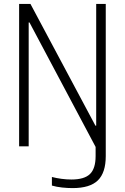

<svg xmlns="http://www.w3.org/2000/svg" viewBox="-20 -750 640 984"><path d="M352 214Q326 214 298 211Q270 208 246 201V157Q269 163 295 166.5Q321 170 346 170Q412 170 441 142Q470 114 470 50V3L131 -635H127V0H78V-730H136L469 -106H473V-730H522V50Q522 135 481.5 174.5Q441 214 352 214Z"/></svg>

Font: M PLUS Code Latin 60 Light
Style: Regular
Weight: 300
Width: 7
Monospace: yes
Designer: Coji Morishita
Foundry: UNDERFOREST DESIGN
Version: Version 1.005; ttfautohint (v1.8.3)